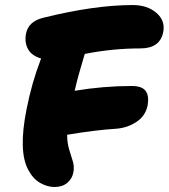

<svg xmlns="http://www.w3.org/2000/svg" viewBox="-20 -728 669 761"><path d="M195.8 13.2Q167.5 13.2 138.9 -3.2Q110.4 -19.5 91.8 -55.2Q52.2 -128.4 85 -293.9Q106 -400.4 141.1 -491.2Q143.1 -495.1 143.1 -496.1Q105 -507.3 90.8 -533.9Q76.7 -560.5 83 -594.2Q92.3 -642.6 149.9 -657.2Q354 -708 505.9 -708Q564 -708 599.9 -677Q635.7 -646 627 -601.1Q614.3 -536.1 536.1 -536.1Q425.8 -536.1 315.9 -514.2Q314 -506.3 307.1 -484.1Q300.3 -461.9 292 -432.1Q283.7 -402.3 275.9 -368.2Q391.1 -387.2 502 -387.2Q543 -387.2 557.4 -367.4Q571.8 -347.7 564.9 -309.1Q556.2 -268.1 520.5 -244.6Q484.9 -221.2 440.9 -217.8Q356 -212.4 246.1 -193.8Q246.1 -161.1 254.6 -134Q263.2 -106.9 269 -87.2Q274.9 -67.4 271 -45.9Q266.6 -20 246.8 -3.4Q227.1 13.2 195.8 13.2Z"/></svg>

Font: Shantell Sans Normal
Style: Italic
Weight: 800
Italic angle: -11.31°
Designer: Stephen Nixon, Anya Danilova, Shantell Martin
Foundry: Arrow Type
Version: Version 1.006;[559af2be0]